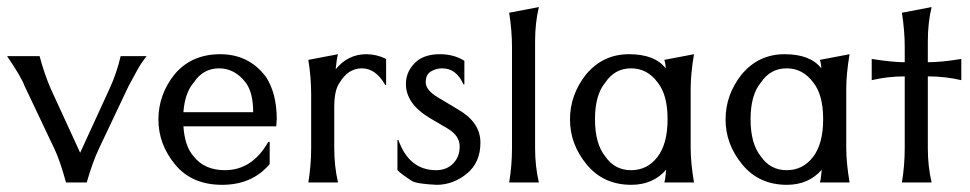

<svg xmlns="http://www.w3.org/2000/svg" viewBox="-20 -516 2744 543"><path d="M166.7 0Q149.3 -62.7 134.7 -93.3L49.3 -273.3Q40 -298.7 0 -357.3H92Q105.3 -306.7 124 -264L206.7 -84L289.3 -264Q309.3 -306.7 321.3 -357.3H394.7Q378.7 -337.3 367.3 -316Q356 -294.7 344 -273.3L258.7 -93.3Q241.3 -56 225.3 0Z M742.7 -114.7V-52Q693.3 6.7 608 6.7Q522.7 6.7 475.3 -50.7Q428 -108 428 -178Q428 -248 473.3 -305.3Q521.3 -362.7 602.7 -362.7Q684 -362.7 732 -298.7Q762.7 -252 762.7 -178.7L761.3 -158.7H498.7Q502.7 -101.3 528 -73.3Q558.7 -34.7 616 -34.7Q693.3 -34.7 738.7 -114.7ZM696 -198.7Q696 -254.7 674.7 -282.7Q644 -322.7 599.3 -322.7Q554.7 -322.7 528 -282.7Q502.7 -253.3 498.7 -198.7Z M852 0Q860 -48 860 -97.3V-249.3Q860 -297.3 852 -346.7L936 -362.7Q932 -349.3 929.3 -320Q964 -362.7 1016 -362.7Q1045.3 -362.7 1072 -349.3V-276H1069.3Q1042.7 -322.7 1003.3 -322.7Q964 -322.7 940 -281.3Q925.3 -261.3 925.3 -212V-97.3Q925.3 -45.3 936 0Z M1290.7 -277.3Q1270.7 -322.7 1230.7 -322.7Q1213.3 -322.7 1198.7 -314Q1184 -305.3 1184 -283.3Q1184 -261.3 1217.3 -241.3L1277.3 -205.3Q1338.7 -169.3 1338.7 -112.7Q1338.7 -56 1300 -24.7Q1261.3 6.7 1214.7 6.7Q1158.7 4 1145.3 -4Q1116 -22.7 1104 -34.7V-120H1106.7Q1137.3 -34.7 1213.3 -34.7Q1242.7 -34.7 1261.3 -53.3Q1280 -72 1280 -102Q1280 -132 1246.7 -152L1194.7 -182.7Q1128 -222.7 1128 -278.7Q1128 -317.3 1160 -344Q1184 -362.7 1224 -362.7Q1264 -362.7 1293.3 -344V-277.3Z M1420 0Q1428 -48 1428 -97.3V-382.7Q1428 -429.3 1420 -480L1504 -496Q1493.3 -452 1493.3 -398.7V-97.3Q1493.3 -45.3 1504 0Z M1933.3 -97.3Q1933.3 -56 1942.7 0H1858.7Q1861.3 -8 1862 -17.3Q1862.7 -26.7 1864 -36Q1826.7 6.7 1765.3 6.7Q1686.7 6.7 1639.3 -50.7Q1592 -108 1592 -178Q1592 -248 1637.3 -305.3Q1685.3 -362.7 1758.7 -362.7Q1832 -362.7 1862.7 -322.7Q1862.7 -334.7 1858.7 -346.7L1942.7 -362.7Q1933.3 -306.7 1933.3 -265.3ZM1840 -282.7Q1810.7 -322.7 1764.7 -322.7Q1718.7 -322.7 1692 -282.7Q1662.7 -248 1662.7 -178.7Q1662.7 -109.3 1692 -73.3Q1718.7 -34.7 1764.7 -34.7Q1810.7 -34.7 1839.3 -72Q1868 -109.3 1868 -178.7Q1868 -248 1840 -282.7Z M2373.3 -97.3Q2373.3 -56 2382.7 0H2298.7Q2301.3 -8 2302 -17.3Q2302.7 -26.7 2304 -36Q2266.7 6.7 2205.3 6.7Q2126.7 6.7 2079.3 -50.7Q2032 -108 2032 -178Q2032 -248 2077.3 -305.3Q2125.3 -362.7 2198.7 -362.7Q2272 -362.7 2302.7 -322.7Q2302.7 -334.7 2298.7 -346.7L2382.7 -362.7Q2373.3 -306.7 2373.3 -265.3ZM2280 -282.7Q2250.7 -322.7 2204.7 -322.7Q2158.7 -322.7 2132 -282.7Q2102.7 -248 2102.7 -178.7Q2102.7 -109.3 2132 -73.3Q2158.7 -34.7 2204.7 -34.7Q2250.7 -34.7 2279.3 -72Q2308 -109.3 2308 -178.7Q2308 -248 2280 -282.7Z M2604 -340Q2642.7 -340 2698.7 -349.3V-289.3Q2653.3 -300 2604 -300V-97.3Q2604 -45.3 2614.7 0H2530.7Q2538.7 -48 2538.7 -97.3V-300Q2490.7 -300 2445.3 -289.3V-349.3Q2504 -340 2538.7 -340V-382.7Q2538.7 -429.3 2530.7 -480L2614.7 -496Q2604 -452 2604 -398.7Z"/></svg>

Font: Tenali Ramakrishna
Style: Regular
Weight: 400
Designer: Appaji Ambarisha Darbha
Foundry: Andhrapradesh Society for Knowledge Networks
Version: Version 1.0.5; ttfautohint (v1.2.25-373a) -l 7 -r 28 -G 50 -